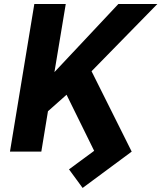

<svg xmlns="http://www.w3.org/2000/svg" viewBox="-20 -747 795 946"><path d="M304 -727.3H149.1L29.1 0H183.6L216.3 -198.9L307.9 -280.2L443.9 -3.9L320 87.4L387.1 179L628.9 0L431.1 -396L755.3 -727.3H563.2L248.2 -391.7Z"/></svg>

Font: Margiela Sans
Style: Bold Italic
Weight: 700
Italic angle: -9.39999°
Designer: Stefan Endress, Andreas Faust
Version: Version 1.100;FEAKit 1.0